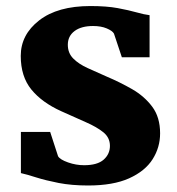

<svg xmlns="http://www.w3.org/2000/svg" viewBox="-20 -588 573 620"><path d="M142 -162 167.5 -83.5Q174 -72.5 199.8 -63.5Q225.5 -54.5 251.5 -54.5Q294.5 -54.5 314.8 -72.5Q335 -90.5 335 -117Q335 -143.5 313.8 -160.8Q292.5 -178 257 -193.5Q221.5 -209 177.5 -229Q115.5 -257 81.2 -299Q47 -341 47 -407.5Q47 -476 106.5 -522.2Q166 -568.5 272 -568.5Q324 -568.5 360.2 -561.8Q396.5 -555 421.2 -548Q446 -541 463 -539V-403H373.5L348 -479.5Q343 -488.5 324.8 -496.2Q306.5 -504 280.5 -504Q242.5 -504 220.8 -487.8Q199 -471.5 199 -443.5Q199 -416.5 216.8 -398.8Q234.5 -381 263.5 -368Q292.5 -355 325 -340.5Q367.5 -322.5 406.8 -300Q446 -277.5 471.5 -243.5Q497 -209.5 497 -157.5Q497 -112 472.8 -73.8Q448.5 -35.5 397 -12.2Q345.5 11 264.5 11Q211.5 11 169.2 2.8Q127 -5.5 96.5 -15.2Q66 -25 47.5 -29V-162Z"/></svg>

Font: Merriweather Black
Style: Regular
Weight: 900
Designer: Eben Sorkin
Foundry: Eben Sorkin
Version: Version 2.200;gftools[0.9.31]